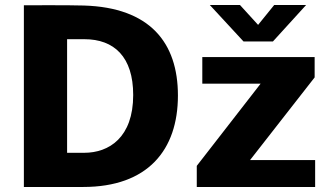

<svg xmlns="http://www.w3.org/2000/svg" viewBox="-20 -744 1309 764"><path d="M1071 -724 1007 -645 935 -724H815L949 -579H1066L1198 -724ZM75 -723V0H311C568 0 688 -147 688 -364C688 -575 576 -714 314 -722C251 -724 93 -723 75 -723ZM247 -588H316C434 -588 510 -518 510 -366C510 -197 414 -136 315 -136H247ZM763 0H1234V-107H975L1232 -436V-517H785V-411H1017L763 -84Z"/></svg>

Font: United Sans ExtraBold
Style: Regular
Weight: 800
Designer: Pablo Impallari, Rodrigo Fuenzalida (Modified by Dan O. Williams)
Version: Version 1.000;PS 001.000;hotconv 1.0.88;makeotf.lib2.5.64775